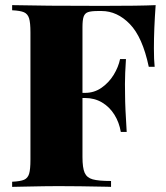

<svg xmlns="http://www.w3.org/2000/svg" viewBox="-20 -728 648 748"><path d="M579.6 -540Q579.6 -493.7 582.5 -467.8H559.6Q535.2 -583.5 485.8 -634.3Q436.5 -685.1 375.5 -685.1H362.3Q335 -685.1 322.8 -680.7Q310.5 -676.3 305.9 -663.3Q301.3 -650.4 301.3 -622.1V-366.2H311.5Q347.2 -366.2 375.7 -386.2Q404.3 -406.2 422.9 -436.5Q441.4 -466.8 447.8 -498H470.7Q466.8 -439.5 466.8 -400.9L467.3 -356Q467.3 -313 473.6 -213.9H450.7Q444.3 -251.5 425.5 -281.5Q406.7 -311.5 377.4 -328.9Q348.1 -346.2 311.5 -346.2H301.3V-116.2Q301.3 -74.2 309.8 -54.9Q318.4 -35.6 341.1 -29.3Q363.8 -22.9 412.6 -22.9V0Q402.8 0 397.5 -0.5Q282.7 -2.9 206.5 -2.9Q160.2 -2.9 76.2 -1L27.3 0V-20Q59.6 -21.5 74 -27.8Q88.4 -34.2 93.5 -51.3Q98.6 -68.4 98.6 -106V-602.1Q98.6 -639.6 93.3 -656.7Q87.9 -673.8 73.5 -680.2Q59.1 -686.5 27.3 -688V-708Q143.6 -705.1 377.4 -705.1Q524.4 -705.1 586.4 -708Q579.6 -614.3 579.6 -540Z"/></svg>

Font: TypoPRO Playfair Display SC
Style: Regular
Weight: 900
Designer: Claus Eggers Sørensen
Foundry: Claus Eggers Sørensen
Version: Version 1.004;PS 001.004;hotconv 1.0.70;makeotf.lib2.5.58329